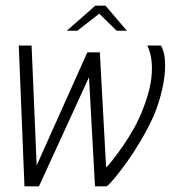

<svg xmlns="http://www.w3.org/2000/svg" viewBox="-20 -655 601 675"><path d="M314 0 288 -471H331L353 -67Q358 -70 374 -90Q390 -110 411 -140Q432 -170 452 -206Q472 -242 485 -278Q502 -322 509 -360.5Q516 -399 513.5 -433Q511 -467 498 -495H546Q560 -470 560.5 -429Q561 -388 550 -340Q539 -292 520 -247Q502 -207 477.5 -165Q453 -123 428 -88Q403 -53 383 -29Q363 -5 355 0ZM66 0 46 -495H91L112 0ZM76 0 287 -471 310 -421 117 0ZM215 -547 315 -635H351L426 -547H390L329 -607L252 -547Z"/></svg>

Font: Alumni Sans Thin Light
Style: Italic
Weight: 300
Italic angle: -8°
Version: Version 1.016